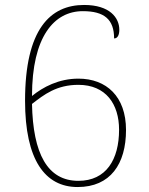

<svg xmlns="http://www.w3.org/2000/svg" viewBox="-20 -744 599 774"><path d="M293 10C425 10 488 -83 488 -220C488 -355 409 -427 296 -427C217 -427 153 -393 109 -357C109 -596 198 -699 314 -699C400 -699 440 -666 440 -589C454 -589 461 -603 461 -624C461 -672 423 -724 319 -724C183 -724 81 -627 81 -338C81 -100 161 10 293 10ZM296 -15C171 -15 113 -125 109 -325C158 -363 208 -402 296 -402C407 -402 460 -324 460 -221C460 -101 408 -15 296 -15Z"/></svg>

Font: Noto Serif Malayalam Thin
Style: Regular
Weight: 100
Designer: Indian type Foundry, Jelle Bosma, Monotype Design Team
Foundry: Monotype Imaging Inc.
Version: Version 2.104